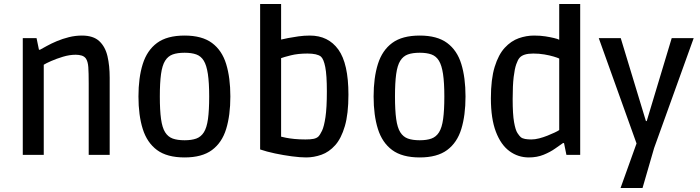

<svg xmlns="http://www.w3.org/2000/svg" viewBox="-20 -775 3505 961"><path d="M94 0V-584H163L175 -526H180Q193 -533 214.5 -545Q236 -557 264.5 -569Q293 -581 325 -589Q357 -597 390 -597Q447 -597 477 -569Q507 -541 518 -493.5Q529 -446 529 -386V0H424V-357Q424 -411 422 -439Q420 -467 410 -482Q402 -493 388.5 -497Q375 -501 359 -501Q328 -501 295 -491Q262 -481 236 -469.5Q210 -458 199 -451V0Z M904 13Q816 13 766 -24Q716 -61 694.5 -129.5Q673 -198 673 -292Q673 -386 694.5 -454.5Q716 -523 766 -560Q816 -597 904 -597Q991 -597 1041 -560Q1091 -523 1112 -454.5Q1133 -386 1133 -292Q1133 -198 1112 -129.5Q1091 -61 1041 -24Q991 13 904 13ZM904 -73Q939 -73 962.5 -81.5Q986 -90 1000.5 -113Q1015 -136 1021 -179.5Q1027 -223 1027 -292Q1027 -361 1020.5 -404.5Q1014 -448 1000 -471Q986 -494 962.5 -502.5Q939 -511 904 -511Q868 -511 844.5 -502.5Q821 -494 806.5 -471Q792 -448 786 -404.5Q780 -361 780 -292Q780 -223 786 -179.5Q792 -136 806.5 -113Q821 -90 844.5 -81.5Q868 -73 904 -73Z M1512 13Q1483 13 1441 7.5Q1399 2 1356.5 -7Q1314 -16 1282 -27V-755H1387V-577Q1399 -580 1422 -584.5Q1445 -589 1473.5 -593Q1502 -597 1531 -597Q1623 -597 1673.5 -527Q1724 -457 1724 -301Q1724 -205 1706 -143.5Q1688 -82 1657.5 -48Q1627 -14 1589 -0.5Q1551 13 1512 13ZM1509 -77Q1534 -77 1549 -80Q1564 -83 1573 -91Q1582 -100 1592 -121Q1602 -142 1609 -188.5Q1616 -235 1616 -318Q1616 -399 1608 -439.5Q1600 -480 1586 -492Q1567 -507 1519 -507Q1471 -507 1435.5 -498Q1400 -489 1387 -484V-91Q1394 -89 1411.5 -85.5Q1429 -82 1453.5 -79.5Q1478 -77 1509 -77Z M2081 13Q1993 13 1943 -24Q1893 -61 1871.5 -129.5Q1850 -198 1850 -292Q1850 -386 1871.5 -454.5Q1893 -523 1943 -560Q1993 -597 2081 -597Q2168 -597 2218 -560Q2268 -523 2289 -454.5Q2310 -386 2310 -292Q2310 -198 2289 -129.5Q2268 -61 2218 -24Q2168 13 2081 13ZM2081 -73Q2116 -73 2139.5 -81.5Q2163 -90 2177.5 -113Q2192 -136 2198 -179.5Q2204 -223 2204 -292Q2204 -361 2197.5 -404.5Q2191 -448 2177 -471Q2163 -494 2139.5 -502.5Q2116 -511 2081 -511Q2045 -511 2021.5 -502.5Q1998 -494 1983.5 -471Q1969 -448 1963 -404.5Q1957 -361 1957 -292Q1957 -223 1963 -179.5Q1969 -136 1983.5 -113Q1998 -90 2021.5 -81.5Q2045 -73 2081 -73Z M2627 13Q2573 13 2530 -18.5Q2487 -50 2462 -115.5Q2437 -181 2437 -283Q2437 -379 2456 -440.5Q2475 -502 2506.5 -536Q2538 -570 2576 -583.5Q2614 -597 2653 -597Q2685 -597 2710 -593Q2735 -589 2753.5 -584.5Q2772 -580 2779 -576V-755H2884V0H2815L2803 -59H2798Q2782 -48 2758 -31Q2734 -14 2701 -0.5Q2668 13 2627 13ZM2639 -77Q2658 -77 2679 -82.5Q2700 -88 2720 -96Q2740 -104 2756 -111.5Q2772 -119 2779 -124V-482Q2771 -486 2751 -492Q2731 -498 2704.5 -502.5Q2678 -507 2649 -507Q2598 -507 2580 -485Q2572 -476 2564 -453.5Q2556 -431 2551 -389.5Q2546 -348 2546 -279Q2546 -203 2553 -163.5Q2560 -124 2570 -109Q2580 -94 2586 -89Q2594 -82 2608 -79.5Q2622 -77 2639 -77Z M3086 166 3166 -57 2977 -584H3087L3213 -169H3217L3342 -584H3452L3254 -34L3196 166Z"/></svg>

Font: Ruda SemiBold
Style: Regular
Weight: 600
Designer: Mariela Monsalve and Angelina Sanchez
Foundry: Mariela Monsalve and Angelina Sanchez
Version: Version 2.001